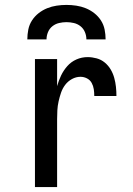

<svg xmlns="http://www.w3.org/2000/svg" viewBox="-20 -760 540 780"><path d="M122 0V-520H212V-410Q218 -432 228 -453Q238 -474 253.5 -491.5Q269 -509 290.5 -518.5Q312 -528 336 -528Q354 -528 372.5 -523Q391 -518 405.5 -506Q420 -494 429.5 -478Q439 -462 444 -444Q449 -426 451 -407.5Q453 -389 453 -370H363Q363 -384 361 -397.5Q359 -411 352.5 -423Q346 -435 333.5 -441.5Q321 -448 307 -448Q289 -448 272.5 -439Q256 -430 245 -415.5Q234 -401 228 -383.5Q222 -366 218 -348Q214 -330 213 -312Q212 -294 212 -276V0ZM91 -600Q91 -620 95 -640Q99 -660 110 -677Q121 -694 137 -706.5Q153 -719 171.5 -726.5Q190 -734 210 -737Q230 -740 250 -740Q270 -740 290 -737Q310 -734 328.5 -726.5Q347 -719 363 -706.5Q379 -694 390 -677Q401 -660 405 -640Q409 -620 409 -600H331Q331 -615 325 -629.5Q319 -644 307 -653.5Q295 -663 280 -666.5Q265 -670 250 -670Q235 -670 220 -666.5Q205 -663 193 -653.5Q181 -644 175 -629.5Q169 -615 169 -600Z"/></svg>

Font: Iosevka Fixed Medium
Style: Regular
Weight: 500
Monospace: yes
Designer: Belleve Invis
Foundry: Belleve Invis
Version: Version 32.3.0